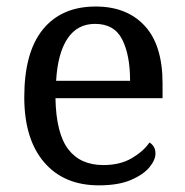

<svg xmlns="http://www.w3.org/2000/svg" viewBox="-20 -553 562 583"><path d="M280.3 9.8Q173.8 9.8 113.8 -60.5Q53.7 -130.9 53.7 -257.8Q53.7 -394.5 110.4 -463.9Q167 -533.2 270.5 -533.2Q365.2 -533.2 419.4 -474.6Q473.6 -416 473.6 -299.8V-254.9H148.4Q150.4 -148.4 187 -100.1Q223.6 -51.8 293.9 -51.8Q344.7 -51.8 380.4 -72.8Q416 -93.8 433.6 -120.1Q440.4 -117.2 446.3 -108.4Q452.1 -99.6 452.1 -86.9Q452.1 -67.4 433.6 -44.9Q415 -22.5 377 -6.3Q338.9 9.8 280.3 9.8ZM375 -307.6Q375 -385.7 351.1 -433.1Q327.1 -480.5 268.6 -480.5Q214.8 -480.5 185.1 -436Q155.3 -391.6 150.4 -307.6Z"/></svg>

Font: Noto Serif Todhri
Style: Regular
Weight: 400
Designer: Mikhail Merkuryev
Version: Version 1.000; ttfautohint (v1.8.4.7-5d5b)